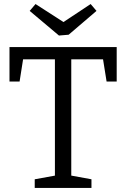

<svg xmlns="http://www.w3.org/2000/svg" viewBox="-20 -931 625 951"><path d="M152 0V-43L268 -64L252 -42V-652L270 -637H77L97 -654L77 -527H27V-698H558V-527H508L488 -652L508 -637H315L333 -652V-42L318 -64L433 -43V0ZM429 -911 458 -877 320 -759 272 -755 127 -877 156 -911 322 -804 269 -805Z"/></svg>

Font: Bitter Thin
Style: Regular
Weight: 400
Version: Version 3.021